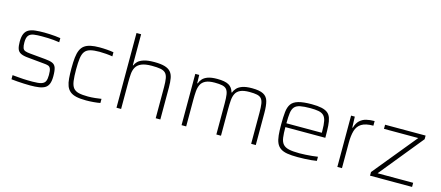

<svg xmlns="http://www.w3.org/2000/svg" viewBox="-51 -1289 4234 1844"><g transform="rotate(15 2065.5 -367.5)"><path d="M275 8Q247 8 212.5 6.5Q178 5 145 2.5Q112 0 86 -3V-44Q123 -41 149 -38.5Q175 -36 196 -35Q217 -34 237.5 -33.5Q258 -33 286 -33Q346 -33 375 -42.5Q404 -52 413.5 -74.5Q423 -97 423 -135Q423 -178 415.5 -197Q408 -216 391 -222Q374 -228 343 -230L187 -245Q139 -249 113 -262Q87 -275 78 -301.5Q69 -328 69 -372Q69 -423 82.5 -452.5Q96 -482 122.5 -496Q149 -510 187.5 -514Q226 -518 275 -518Q300 -518 328.5 -516.5Q357 -515 385.5 -512.5Q414 -510 437 -506V-465Q405 -470 377.5 -472.5Q350 -475 322.5 -476Q295 -477 260 -477Q216 -477 183 -472.5Q150 -468 132 -447.5Q114 -427 114 -378Q114 -341 121 -322.5Q128 -304 145.5 -297.5Q163 -291 195 -288L348 -274Q395 -270 421 -259Q447 -248 457 -220Q467 -192 467 -135Q467 -89 456 -60.5Q445 -32 421.5 -17.5Q398 -3 361.5 2.5Q325 8 275 8Z M830 8Q771 8 731.5 -1Q692 -10 668.5 -30Q645 -50 633.5 -80.5Q622 -111 618.5 -154.5Q615 -198 615 -254Q615 -317 620 -361.5Q625 -406 638.5 -436.5Q652 -467 676 -484.5Q700 -502 736.5 -510Q773 -518 825 -518Q861 -518 900 -515Q939 -512 965 -507V-466Q938 -471 901.5 -474Q865 -477 835 -477Q779 -477 744 -467.5Q709 -458 691 -434Q673 -410 667 -366.5Q661 -323 661 -256Q661 -186 667 -141.5Q673 -97 691.5 -73.5Q710 -50 745.5 -41.5Q781 -33 838 -33Q872 -33 909 -37Q946 -41 970 -45V-4Q945 1 906 4.5Q867 8 830 8Z M1131 0V-743H1177V-434H1181Q1189 -455 1208 -474Q1227 -493 1265.5 -505.5Q1304 -518 1370 -518Q1434 -518 1473 -506.5Q1512 -495 1532.5 -471.5Q1553 -448 1560 -410.5Q1567 -373 1567 -319V0H1521V-309Q1521 -364 1515 -397Q1509 -430 1491.5 -447.5Q1474 -465 1441.5 -471Q1409 -477 1357 -477Q1290 -477 1253 -461Q1216 -445 1199.5 -416Q1183 -387 1180 -348Q1177 -309 1177 -264V0Z M1778 0V-510H1817L1819 -428H1824Q1832 -452 1850 -472.5Q1868 -493 1902.5 -505.5Q1937 -518 1995 -518Q2072 -518 2109.5 -497Q2147 -476 2160 -428H2165Q2173 -452 2192 -472.5Q2211 -493 2246.5 -505.5Q2282 -518 2341 -518Q2416 -518 2454 -498Q2492 -478 2504 -434.5Q2516 -391 2516 -319V0H2470V-309Q2470 -364 2465 -397Q2460 -430 2445 -447.5Q2430 -465 2401.5 -471Q2373 -477 2327 -477Q2269 -477 2236.5 -462Q2204 -447 2190 -419Q2176 -391 2173 -351.5Q2170 -312 2170 -264V0H2124V-309Q2124 -364 2119 -397Q2114 -430 2099 -447.5Q2084 -465 2055.5 -471Q2027 -477 1981 -477Q1923 -477 1890.5 -461Q1858 -445 1844 -416Q1830 -387 1827 -348Q1824 -309 1824 -264V0Z M2933 8Q2871 8 2829.5 1Q2788 -6 2762 -24Q2736 -42 2722.5 -72Q2709 -102 2704.5 -147Q2700 -192 2700 -254Q2700 -328 2705.5 -378.5Q2711 -429 2732.5 -459.5Q2754 -490 2802.5 -504Q2851 -518 2935 -518Q2994 -518 3032.5 -509.5Q3071 -501 3093.5 -483.5Q3116 -466 3126.5 -435Q3137 -404 3140 -360Q3143 -316 3143 -256V-240H2746Q2746 -177 2751.5 -136.5Q2757 -96 2776.5 -73Q2796 -50 2835 -41Q2874 -32 2941 -32Q2969 -32 3002 -34Q3035 -36 3066 -39Q3097 -42 3122 -46V-5Q3101 -1 3069.5 2Q3038 5 3002.5 6.5Q2967 8 2933 8ZM3098 -258V-296Q3098 -357 3090.5 -393.5Q3083 -430 3064 -448Q3045 -466 3012.5 -472Q2980 -478 2932 -478Q2869 -478 2831.5 -470.5Q2794 -463 2775.5 -442Q2757 -421 2751.5 -382Q2746 -343 2746 -278H3118Z M3327 0V-510H3364L3368 -402H3373Q3386 -449 3413 -474.5Q3440 -500 3477 -509Q3514 -518 3559 -518V-472Q3482 -472 3442 -447Q3402 -422 3387.5 -372.5Q3373 -323 3373 -252V0Z M3652 0V-36L4006 -469H3665V-510H4068V-474L3716 -41H4070V0Z"/></g></svg>

Font: Saira SemiExpanded ExtraLight
Style: Regular
Weight: 250
Width: 6
Designer: Hector Gatti with collaboration of the Omnibus-Type team
Foundry: Omnibus-Type
Version: Version 1.101